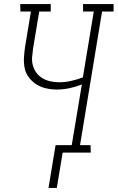

<svg xmlns="http://www.w3.org/2000/svg" viewBox="-20 -755 582 950"><path d="M220 175 255 -37H335L385 -337Q355 -325 323 -318.5Q291 -312 261 -312Q234 -312 208 -318Q182 -324 161 -337Q140 -350 124 -370.5Q108 -391 102.5 -416Q97 -441 98.5 -468.5Q100 -496 104 -523L133 -698H81L80 -735H231V-698H174L144 -517Q141 -495 139 -473Q137 -451 143 -430.5Q149 -410 161 -394Q173 -378 191 -367.5Q209 -357 230 -352.5Q251 -348 273 -348Q302 -348 331.5 -354.5Q361 -361 390 -372L444 -698H391V-735H542V-698H485L376 -37H428L429 0H290L261 175Z"/></svg>

Font: Iosevka Curly Slab Extralight
Style: Italic
Weight: 200
Italic angle: -9°
Monospace: yes
Designer: Belleve Invis
Foundry: Belleve Invis
Version: Version 22.1.2; ttfautohint (v1.8.4)